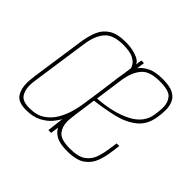

<svg xmlns="http://www.w3.org/2000/svg" viewBox="-124 -661 825 825"><g transform="rotate(45 288.5 -248.0)"><path d="M118 7Q71 7 54.5 -17Q38 -41 38 -78Q38 -89 39.5 -100.5Q41 -112 42 -124L78 -372Q84 -409 96.5 -438.5Q109 -468 137 -485.5Q165 -503 216 -503Q248 -503 277.5 -493.5Q307 -484 314 -466L318 -494H334L329 -458Q344 -478 370 -490.5Q396 -503 439 -503Q482 -503 504 -491.5Q526 -480 534.5 -460.5Q543 -441 543 -417Q543 -407 542 -395Q541 -383 539 -372Q531 -318 495 -289Q459 -260 406.5 -247.5Q354 -235 296 -228L282 -128V-127Q281 -116 279.5 -105.5Q278 -95 278 -84Q278 -53 295.5 -31Q313 -9 369 -9Q418 -9 442 -26Q466 -43 475.5 -70Q485 -97 489 -127L495 -167H511L505 -124Q501 -93 490 -63Q479 -33 451.5 -13Q424 7 367 7Q323 7 300.5 -5.5Q278 -18 269 -37L264 0H247L256 -76Q250 -63 233.5 -43Q217 -23 188.5 -8Q160 7 118 7ZM123 -9Q166 -9 193.5 -27.5Q221 -46 237.5 -74.5Q254 -103 262.5 -133Q271 -163 274 -186L288 -282L300 -372Q301 -378 302 -384Q303 -390 304 -396L310 -439Q309 -445 301.5 -456.5Q294 -468 274.5 -477.5Q255 -487 215 -487Q154 -487 128 -456.5Q102 -426 94 -369L59 -127Q57 -114 55.5 -101.5Q54 -89 54 -78Q54 -48 68 -28.5Q82 -9 123 -9ZM299 -244Q391 -250 453 -281.5Q515 -313 523 -372Q525 -384 526 -395.5Q527 -407 527 -418Q527 -448 510 -467.5Q493 -487 437 -487Q376 -487 351.5 -458.5Q327 -430 318 -381Z"/></g></svg>

Font: Alumni Sans Pinstripe
Style: Italic
Weight: 400
Italic angle: -8°
Designer: Robert E. Leuschke
Foundry: Robert E. Leuschke
Version: Version 1.010; ttfautohint (v1.8.4.7-5d5b)